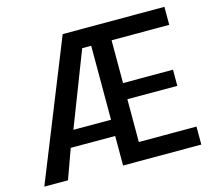

<svg xmlns="http://www.w3.org/2000/svg" viewBox="-106 -880 1127 1010"><g transform="rotate(-15 457.5 -375.0)"><path d="M15 0 316 -750H870V-652H556V-419H828V-331H556V-98H870V0H444V-161H202L144 0ZM240 -249H445V-652H396Z"/></g></svg>

Font: Orkney Medium
Style: Regular
Weight: 500
Designer: Samuel Oakes and Alfredo Marco Pradil
Foundry: Alfredo Marco Pradil
Version: 1.0; ttfautohint (v1.5)